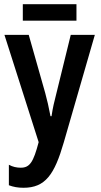

<svg xmlns="http://www.w3.org/2000/svg" viewBox="-20 -879 476 909"><path d="M342 -859H88V-781H342ZM429 -714H315L246 -433C237 -398 230 -370 224 -329H219C211 -372 203 -406 194 -439L116 -714H1L163 -206C138 -111 121 -85 78 -85C59 -85 40 -89 22 -99V-2C43 6 65 10 91 10C195 10 238 -53 282 -205Z"/></svg>

Font: Noto Sans Display Condensed Medium
Style: Regular
Weight: 500
Width: 3
Designer: Monotype Design Team
Foundry: Monotype Imaging Inc.
Version: Version 1.900